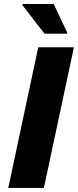

<svg xmlns="http://www.w3.org/2000/svg" viewBox="-20 -919 382 939"><path d="M20.5 0 167 -688H341.6L194.6 0ZM197.6 -754.3 89.3 -894.2 90.3 -899.5H242.5L308.7 -759.6L307.7 -754.3Z"/></svg>

Font: Saira Thin
Style: Italic
Weight: 100
Italic angle: -12°
Designer: Hector Gatti with collaboration of the Omnibus-Type team
Foundry: Omnibus-Type
Version: Version 1.101